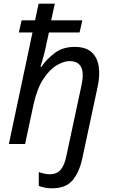

<svg xmlns="http://www.w3.org/2000/svg" viewBox="-20 -780 615 1040"><path d="M262 240Q240 240 221 236Q202 232 190 227V152Q204 157 219.5 160.5Q235 164 251 164Q287 164 308 140Q329 116 339 67L421 -316Q436 -384 419.5 -416.5Q403 -449 357 -449Q325 -449 286.5 -426Q248 -403 214 -351Q180 -299 161 -211L116 0H28L156 -604H82L97 -670H170L189 -760H277L257 -670H426L411 -604H245L234 -554Q227 -519 219 -487.5Q211 -456 199 -418H204Q232 -459 276 -492.5Q320 -526 384 -526Q445 -526 476.5 -497Q508 -468 515 -418Q522 -368 508 -306L426 77Q410 152 373.5 196Q337 240 262 240Z"/></svg>

Font: Noto Sans
Style: Italic
Weight: 400
Italic angle: -12°
Designer: Monotype Design Team
Foundry: Monotype Imaging Inc.
Version: Version 2.013; ttfautohint (v1.8.4.7-5d5b)